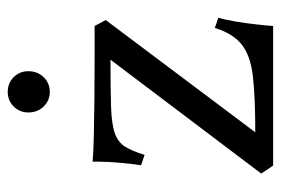

<svg xmlns="http://www.w3.org/2000/svg" viewBox="-132 -576 709 484"><g transform="rotate(-90 222.0 -334.5)"><path d="M398 0H46L26 -30L313 -410Q237 -410 193.5 -408.5Q150 -407 127.5 -399Q105 -391 94 -373.5Q83 -356 73 -324L47 -333Q50 -352 53 -384.5Q56 -417 56 -442V-455Q79 -453 121.5 -452Q164 -451 214 -450.5Q264 -450 313 -450Q362 -450 398 -450L413 -422L130 -45Q219 -45 271 -51Q323 -57 351 -79Q379 -101 393 -147L419 -138Q414 -123 409.5 -96Q405 -69 402 -42.5Q399 -16 398 0ZM232 -563Q210 -563 195 -578.5Q180 -594 180 -617Q180 -639 195 -654Q210 -669 232 -669Q254 -669 269 -654Q284 -639 284 -617Q284 -594 269 -578.5Q254 -563 232 -563Z"/></g></svg>

Font: Average
Style: Regular
Weight: 400
Designer: Eduardo Tunni
Foundry: Eduardo Rodriguez Tunni
Version: Version 1.003; ttfautohint (v1.8.4.7-5d5b)